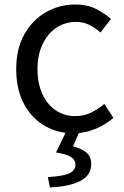

<svg xmlns="http://www.w3.org/2000/svg" viewBox="-20 -577 550 850"><path d="M201.2 252.9 191.9 207Q262.7 202.6 288.3 189.7Q314 176.8 314 151.9Q314 130.9 294.7 118.2Q275.4 105.5 228 98.1L270 11.2Q207 2.4 157.7 -33.2Q108.4 -68.8 80.1 -128.9Q51.8 -189 51.8 -271Q51.8 -361.3 87.9 -425.3Q124 -489.3 183.6 -523.2Q243.2 -557.1 313 -557.1Q366.2 -557.1 404.3 -537.8Q442.4 -518.6 471.2 -493.2L424.8 -433.1Q401.9 -454.1 375.2 -467Q348.6 -480 316.9 -480Q267.6 -480 229 -453.9Q190.4 -427.7 168.2 -380.6Q146 -333.5 146 -271Q146 -208.5 167.2 -161.6Q188.5 -114.7 226.3 -88.9Q264.2 -63 314 -63Q351.6 -63 384 -78.9Q416.5 -94.7 441.9 -117.2L481.9 -55.2Q449.7 -27.3 410.6 -10Q371.6 7.3 329.1 12.2L303.2 70.8Q341.3 80.6 362.5 98.4Q383.8 116.2 383.8 149.9Q383.8 198.7 336.7 223.6Q289.6 248.5 201.2 252.9Z"/></svg>

Font: Source Han Sans CN
Style: Regular
Weight: 400
Designer: Ryoko NISHIZUKA  (kana, bopomofo & ideographs); Paul D. Hunt (Latin, Greek & Cyrillic); Sandoll Communications , Soo-you
Foundry: Adobe
Version: Version 2.004;hotconv 1.0.118;makeotfexe 2.5.65603